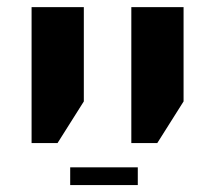

<svg xmlns="http://www.w3.org/2000/svg" viewBox="-20 -622 610 549"><path d="M355.5 -212.9Q355.5 -310.5 355.5 -601.6Q392.6 -601.6 504.9 -601.6Q504.9 -534.2 504.9 -332Q486.3 -302.7 429.7 -212.9Q411.1 -212.9 355.5 -212.9ZM70.3 -212.9Q70.3 -273.4 70.3 -456.1Q70.3 -493.2 70.3 -601.6Q107.4 -601.6 219.7 -601.6Q219.7 -534.2 219.7 -332Q201.2 -302.7 144.5 -212.9Q126 -212.9 70.3 -212.9ZM180.7 -92.8Q180.7 -105.5 180.7 -143.6Q229.5 -143.6 374 -143.6Q374 -130.9 374 -92.8Q326.2 -92.8 180.7 -92.8Z"/></svg>

Font: Noto Sans Hebrew DECATHLON 
Style: Bold
Weight: 400
Designer: Monotype Design Team
Version: Version 2.000;GOOG;noto-fonts:20170220:a8a215d2e889